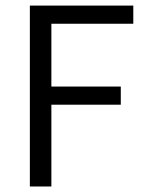

<svg xmlns="http://www.w3.org/2000/svg" viewBox="-20 -677 526 697"><path d="M88.4 0V-656.7H463.9V-590.8H166.5V-362.8H418.5V-296.9H166.5V0Z"/></svg>

Font: Varta Light
Style: Regular
Weight: 400
Version: Version 1.004